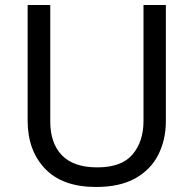

<svg xmlns="http://www.w3.org/2000/svg" viewBox="-20 -734 771 764"><path d="M640 -252Q640 -178 610 -118.5Q580 -59 518.5 -24.5Q457 10 362 10Q229 10 159.5 -62.5Q90 -135 90 -254V-714H180V-251Q180 -164 226.5 -116Q273 -68 367 -68Q464 -68 507.5 -119.5Q551 -171 551 -252V-714H640Z"/></svg>

Font: kannada15
Style: Book
Weight: 400
Designer: Jelle Bosma - Monotype Design Team
Foundry: Monotype Imaging Inc.
Version: Version 2.003